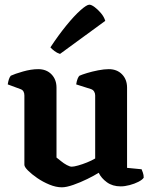

<svg xmlns="http://www.w3.org/2000/svg" viewBox="-20 -795 651 819"><path d="M244 4Q219 4 191 -7.5Q163 -19 139 -35.5Q115 -52 99.5 -67.5Q84 -83 84 -92V-388Q84 -398 80 -405Q76 -412 67 -415L13 -435Q15 -448 18 -457Q21 -466 26 -472Q43 -480 78 -490Q113 -500 143 -500Q178 -500 199.5 -478Q221 -456 221 -421V-123Q229 -117 240.5 -107.5Q252 -98 265 -91Q278 -84 286 -84Q295 -84 313 -89Q331 -94 351 -102Q371 -110 386 -119V-388Q386 -397 381.5 -404.5Q377 -412 368 -415L305 -435Q307 -449 311 -459Q315 -469 319 -472Q330 -477 351.5 -483.5Q373 -490 398.5 -495Q424 -500 444 -500Q479 -500 500.5 -478Q522 -456 522 -421V-79L584 -73Q586 -68 589.5 -58.5Q593 -49 593 -37Q587 -28 570.5 -19.5Q554 -11 533 -5.5Q512 0 495 0Q460 0 436 -17.5Q412 -35 401 -58Q382 -46 352.5 -31.5Q323 -17 293 -6.5Q263 4 244 4ZM236 -565Q223 -569 212 -577.5Q201 -586 195 -593Q230 -646 263.5 -687Q297 -728 323.5 -751.5Q350 -775 361 -775Q370 -775 384 -764.5Q398 -754 411 -738.5Q424 -723 429 -706Z"/></svg>

Font: Texturina Medium 12pt
Style: Bold
Weight: 700
Version: Version 1.002